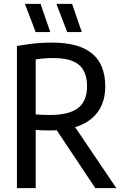

<svg xmlns="http://www.w3.org/2000/svg" viewBox="-20 -967 630 987"><path d="M67 0V-730.5Q94 -735.5 122.5 -739.5Q151 -743.5 182 -745.8Q213 -748 247.5 -748Q385.5 -748 453.2 -692Q521 -636 521 -523.5Q521 -449 487.5 -398.5Q454 -348 391 -322.2Q328 -296.5 238 -296.5Q214 -296.5 197 -297.2Q180 -298 163.5 -299V0ZM470 0 240.5 -344H345.5L578 0ZM236 -376Q335 -376 381.2 -411.5Q427.5 -447 427.5 -523.5Q427.5 -573 409.5 -605Q391.5 -637 353.8 -652.8Q316 -668.5 256.5 -668.5Q229 -668.5 207.2 -666.8Q185.5 -665 163.5 -661.5V-379Q177.5 -378 189 -377.2Q200.5 -376.5 211.8 -376.2Q223 -376 236 -376ZM325.5 -802 270 -947H350.5L400.5 -802ZM163.5 -802 108 -947H188.5L238.5 -802Z"/></svg>

Font: Encode Sans SC Condensed Medium
Style: Regular
Weight: 500
Width: 3
Designer: Multiple Designers
Foundry: Impallari Type
Version: Version 3.002